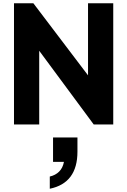

<svg xmlns="http://www.w3.org/2000/svg" viewBox="-20 -765 782 1180"><path d="M66 0H221V-453L556 0H676V-745H521V-302L185 -745H66ZM286 395Q456 360 456 167V80H306V230H373Q366 267 343.5 289.5Q321 312 286 320Z"/></svg>

Font: Plus Jakarta Sans ExtraBold
Style: Regular
Weight: 800
Designer: Gumpita Rahayu
Foundry: Tokotype
Version: Version 2.004; ttfautohint (v1.8.3)